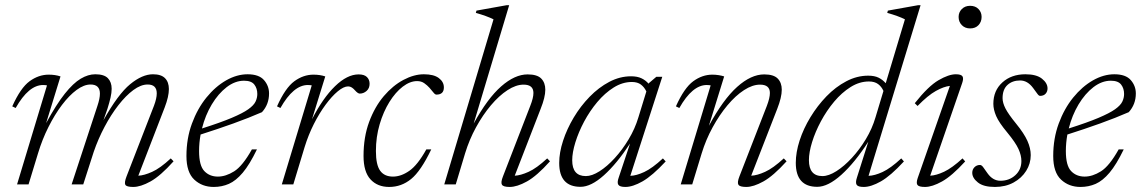

<svg xmlns="http://www.w3.org/2000/svg" viewBox="-20 -730 4519 760"><path d="M667 -91.5Q615 -33.5 575.8 -11.8Q536.5 10 507.5 10Q480.5 10 476 1.2Q471.5 -7.5 481 -32L589.5 -311.5Q600.5 -340.5 600.5 -360.5Q600.5 -395.5 564.5 -395.5Q537.5 -395.5 507.8 -373.5Q478 -351.5 448.5 -313.5Q419 -275.5 393.8 -227.8Q368.5 -180 351 -129L309.5 0H263.5L365.5 -310.5Q375.5 -340 375.5 -359.5Q375.5 -395.5 338.5 -395.5Q312.5 -395.5 283.2 -374Q254 -352.5 225.2 -314.5Q196.5 -276.5 171.8 -227.2Q147 -178 130.5 -123L93 0H47.5L166 -392Q163.5 -392.5 160 -393Q156.5 -393.5 150.5 -393.5Q93.5 -393.5 42 -302.5L28.5 -309Q61.5 -382.5 97.2 -408.5Q133 -434.5 172.5 -434.5Q199 -434.5 219.5 -427.5L162.5 -242.5Q203 -317 236.5 -359Q270 -401 299.5 -418.5Q329 -436 357 -436Q392 -436 407 -420.5Q422 -405 422 -378.5Q422 -363 417.5 -343.5Q413 -324 405.5 -300L389.5 -254Q447 -357 495 -396.5Q543 -436 585.5 -436Q618 -436 633.2 -420.5Q648.5 -405 648.5 -377.5Q648.5 -348 632 -305L527.5 -34.5Q550.5 -35.5 582.2 -49.8Q614 -64 656 -103Z M997 -138.5Q968 -78.5 941 -46.5Q914 -14.5 886 -2.2Q858 10 826 10Q780 10 749 -19Q718 -48 718 -112.5Q718 -182 739.8 -241Q761.5 -300 797 -343.8Q832.5 -387.5 875 -411.8Q917.5 -436 960 -436Q1005 -436 1025 -413Q1045 -390 1045 -360Q1045 -317 1017 -286Q965.5 -263.5 903.5 -241.2Q841.5 -219 774 -197.5Q768 -164.5 768 -132Q768 -74.5 788.8 -52.8Q809.5 -31 842.5 -31Q873.5 -31 906.8 -51.8Q940 -72.5 977 -138.5ZM946 -410.5Q910.5 -410.5 877.2 -385Q844 -359.5 818.2 -316.5Q792.5 -273.5 779.5 -221.5Q853.5 -245 897.2 -263.5Q941 -282 962.8 -297.5Q984.5 -313 991.5 -327.8Q998.5 -342.5 998.5 -358Q998.5 -380 986.8 -395.2Q975 -410.5 946 -410.5Z M1214 -392Q1211.5 -392.5 1208 -393Q1204.5 -393.5 1198.5 -393.5Q1141.5 -393.5 1090 -302.5L1076.5 -309Q1109.5 -382.5 1145.2 -408.5Q1181 -434.5 1220.5 -434.5Q1247 -434.5 1267.5 -427.5L1215 -258Q1258 -342 1306.2 -388.8Q1354.5 -435.5 1399.5 -435.5Q1422 -435.5 1432.5 -425Q1443 -414.5 1443 -398.5Q1443 -380.5 1431 -370Q1419 -359.5 1404 -359.5Q1396.5 -359.5 1385 -372.5Q1379.5 -379 1372.8 -383.5Q1366 -388 1358 -388Q1340.5 -388 1317 -368.5Q1293.5 -349 1268.8 -315.5Q1244 -282 1222.2 -238.8Q1200.5 -195.5 1186 -148.5L1141 0H1095.5Z M1631 -409Q1603 -409 1574.2 -387Q1545.5 -365 1521.5 -326.5Q1497.5 -288 1482.8 -238Q1468 -188 1468 -132Q1468 -77.5 1484.8 -54.2Q1501.5 -31 1535.5 -31Q1567.5 -31 1600.2 -53.8Q1633 -76.5 1667.5 -138.5H1687Q1646 -53 1607.5 -21.5Q1569 10 1520.5 10Q1474 10 1446.5 -20Q1419 -50 1419 -112.5Q1419 -187.5 1441.2 -247.5Q1463.5 -307.5 1499.2 -349.5Q1535 -391.5 1577 -413.8Q1619 -436 1658 -436Q1697 -436 1717 -421Q1737 -406 1737 -384Q1737 -355.5 1707.5 -355.5Q1702 -355.5 1695.5 -364Q1689 -372.5 1680 -382.5Q1671 -392.5 1659.2 -400.8Q1647.5 -409 1631 -409Z M1821 -123 1784 0H1738.5L1933.5 -653.5Q1907.5 -666.5 1863.5 -679L1866 -688L1986 -709.5H1995.5L1855 -241Q1910 -341 1964 -388.2Q2018 -435.5 2068.5 -435.5Q2106.5 -435.5 2122.5 -419Q2138.5 -402.5 2138.5 -375Q2138.5 -345 2120 -299L2017.5 -34.5Q2040.5 -35.5 2072.2 -49.8Q2104 -64 2146 -103L2157 -91.5Q2105 -33.5 2065.8 -11.8Q2026.5 10 1997.5 10Q1972 10 1966.8 1Q1961.5 -8 1971 -32L2079 -311Q2091.5 -342.5 2091.5 -362Q2091.5 -395 2052.5 -395Q2022.5 -395 1989 -373.2Q1955.5 -351.5 1923.2 -313.2Q1891 -275 1864.2 -226Q1837.5 -177 1821 -123Z M2429 -27 2474 -162Q2421.5 -82 2370.5 -36.2Q2319.5 9.5 2278 9.5Q2193.5 9.5 2193.5 -85Q2193.5 -126 2208.8 -172.8Q2224 -219.5 2251 -264.8Q2278 -310 2314 -347Q2350 -384 2391.8 -406Q2433.5 -428 2478 -428Q2502.5 -428 2519 -420.2Q2535.5 -412.5 2547.5 -398.5L2548 -400.5L2578 -426H2601.5L2475 -34Q2498.5 -34.5 2530.2 -49.2Q2562 -64 2604 -103L2615 -91Q2562 -34 2523.2 -12Q2484.5 10 2455.5 10Q2433 10 2427.5 1.2Q2422 -7.5 2429 -27ZM2245 -95.5Q2245 -33 2299 -33Q2323 -33 2353 -52Q2383 -71 2413.2 -104Q2443.5 -137 2468.5 -178.8Q2493.5 -220.5 2507 -265.5L2538.5 -368Q2530.5 -385 2517 -395.2Q2503.5 -405.5 2481 -405.5Q2444 -405.5 2409 -383.5Q2374 -361.5 2344.2 -326Q2314.5 -290.5 2292.2 -248.8Q2270 -207 2257.5 -166.5Q2245 -126 2245 -95.5Z M2669 -302.5 2655.5 -309Q2688.5 -382.5 2724.2 -408.5Q2760 -434.5 2799.5 -434.5Q2812.5 -434.5 2825 -432.5Q2837.5 -430.5 2846.5 -427.5L2786 -232Q2842.5 -336.5 2897.8 -386Q2953 -435.5 3005 -435.5Q3042.5 -435.5 3058.5 -419Q3074.5 -402.5 3074.5 -375Q3074.5 -345 3056.5 -299L2953.5 -34.5Q2977 -35.5 3008.5 -49.8Q3040 -64 3082.5 -103L3093.5 -91.5Q3041 -33.5 3001.8 -11.8Q2962.5 10 2934 10Q2908 10 2902.8 1Q2897.5 -8 2907 -32L3015.5 -311Q3027.5 -342.5 3027.5 -362Q3027.5 -395 2988.5 -395Q2958.5 -395 2925 -373.2Q2891.5 -351.5 2859.5 -313.2Q2827.5 -275 2800.8 -226Q2774 -177 2757.5 -123L2720 0H2674.5L2793 -392Q2790.5 -392.5 2787 -393Q2783.5 -393.5 2777.5 -393.5Q2720.5 -393.5 2669 -302.5Z M3558 -91Q3505.5 -34 3466.8 -12Q3428 10 3399 10Q3376 10 3370.8 1.2Q3365.5 -7.5 3372 -27L3417 -169Q3363.5 -86 3310.5 -38.2Q3257.5 9.5 3215 9.5Q3130 9.5 3130 -85.5Q3130 -127 3145.2 -174Q3160.5 -221 3188 -266.2Q3215.5 -311.5 3251.5 -348.8Q3287.5 -386 3329.8 -408.2Q3372 -430.5 3416.5 -430.5Q3441.5 -430.5 3457.8 -422.5Q3474 -414.5 3486 -400.5L3562 -653.5Q3536.5 -666.5 3492 -679L3494.5 -688L3614.5 -709.5H3624L3418 -34Q3441.5 -34.5 3473.5 -49.2Q3505.5 -64 3547.5 -103ZM3182 -96Q3182 -33 3235.5 -33Q3260 -33 3290.8 -52.5Q3321.5 -72 3352 -105Q3382.5 -138 3407.5 -179.5Q3432.5 -221 3445.5 -265.5L3477 -370Q3469.5 -387 3455.8 -397.2Q3442 -407.5 3419.5 -407.5Q3382 -407.5 3347 -385.5Q3312 -363.5 3282 -327.8Q3252 -292 3229.5 -250Q3207 -208 3194.5 -167.5Q3182 -127 3182 -96Z M3774.5 -663Q3774.5 -681.5 3787.2 -694.2Q3800 -707 3820 -707Q3841 -707 3853.2 -694.2Q3865.5 -681.5 3865.5 -663Q3865.5 -643.5 3853.2 -630.5Q3841 -617.5 3820 -617.5Q3800 -617.5 3787.2 -630.5Q3774.5 -643.5 3774.5 -663ZM3612.5 -25 3740 -390Q3716 -387.5 3684.5 -370Q3653 -352.5 3612 -310.5L3601 -321.5Q3654.5 -389 3695 -412.5Q3735.5 -436 3763.5 -436Q3784.5 -436 3789.8 -427.8Q3795 -419.5 3788.5 -401L3662 -34.5Q3685.5 -35.5 3717 -50.2Q3748.5 -65 3790 -103L3800.5 -91Q3748 -33.5 3709 -11.8Q3670 10 3641.5 10Q3617 10 3611.5 2Q3606 -6 3612.5 -25Z M3859 -77Q3865.5 -77 3871.8 -68.2Q3878 -59.5 3889 -44Q3910 -14.5 3940 -14.5Q3975 -14.5 3999 -36.5Q4023 -58.5 4023 -92.5Q4023 -115 4011.5 -140.2Q4000 -165.5 3967.5 -205Q3934.5 -244.5 3923.2 -270.5Q3912 -296.5 3912 -319Q3912 -371.5 3947.8 -403.8Q3983.5 -436 4039 -436Q4082.5 -436 4104.5 -418.5Q4126.5 -401 4126.5 -380Q4126.5 -367.5 4118.8 -359Q4111 -350.5 4097 -350.5Q4092 -350.5 4086.2 -358.8Q4080.5 -367 4069.5 -381.5Q4047.5 -411.5 4018 -411.5Q3987.5 -411.5 3968 -393.8Q3948.5 -376 3948.5 -341.5Q3948.5 -323 3960 -300.5Q3971.5 -278 4002.5 -240Q4033.5 -202 4046.8 -172.5Q4060 -143 4060 -116Q4060 -82.5 4042 -53.8Q4024 -25 3992 -7.5Q3960 10 3918 10Q3873 10 3850.8 -7.8Q3828.5 -25.5 3828.5 -46Q3828.5 -59 3837.2 -68Q3846 -77 3859 -77Z M4428 -138.5Q4399 -78.5 4372 -46.5Q4345 -14.5 4317 -2.2Q4289 10 4257 10Q4211 10 4180 -19Q4149 -48 4149 -112.5Q4149 -182 4170.8 -241Q4192.5 -300 4228 -343.8Q4263.5 -387.5 4306 -411.8Q4348.5 -436 4391 -436Q4436 -436 4456 -413Q4476 -390 4476 -360Q4476 -317 4448 -286Q4396.5 -263.5 4334.5 -241.2Q4272.5 -219 4205 -197.5Q4199 -164.5 4199 -132Q4199 -74.5 4219.8 -52.8Q4240.5 -31 4273.5 -31Q4304.5 -31 4337.8 -51.8Q4371 -72.5 4408 -138.5ZM4377 -410.5Q4341.5 -410.5 4308.2 -385Q4275 -359.5 4249.2 -316.5Q4223.5 -273.5 4210.5 -221.5Q4284.5 -245 4328.2 -263.5Q4372 -282 4393.8 -297.5Q4415.5 -313 4422.5 -327.8Q4429.5 -342.5 4429.5 -358Q4429.5 -380 4417.8 -395.2Q4406 -410.5 4377 -410.5Z"/></svg>

Font: Newsreader Text Light
Style: Italic
Weight: 300
Italic angle: -17°
Designer: Hugues Gentile
Foundry: Production Type
Version: Version 1.001